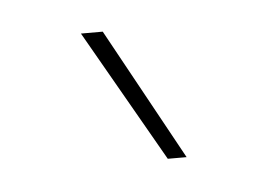

<svg xmlns="http://www.w3.org/2000/svg" viewBox="-27 -643 254 193"><g transform="rotate(-5 100.0 -546.5)"><path d="M82 -613 155 -480H136L60 -613Z"/></g></svg>

Font: Josefin Sans Thin Thin
Style: Italic
Weight: 250
Italic angle: -7°
Version: Version 2.000